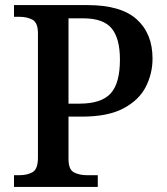

<svg xmlns="http://www.w3.org/2000/svg" viewBox="-20 -734 655 754"><path d="M35 0V-46H57Q87 -46 108 -58Q129 -70 129 -115V-603Q129 -645 107.5 -656.5Q86 -668 57 -668H35V-714H324Q455 -714 517 -658Q579 -602 579 -504Q579 -445 552.5 -393Q526 -341 465 -308.5Q404 -276 302 -276H249V-110Q249 -68 270.5 -57Q292 -46 321 -46H364V0ZM292 -327Q378 -327 414.5 -367Q451 -407 451 -500Q451 -583 418.5 -622.5Q386 -662 307 -662H249V-327Z"/></svg>

Font: Noto Serif Khojki Medium
Style: Regular
Weight: 500
Version: Version 2.003